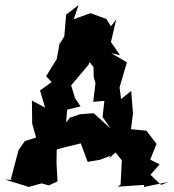

<svg xmlns="http://www.w3.org/2000/svg" viewBox="-26 -748 686 758"><path d="M430 -146 455 -115 450 -19 439 -11 542 -18 543 -10 640 -30 610 -18 568 -58 604 -99 567 -118 592 -180 552 -232 491 -238 499 -299 492 -389 452 -357 446 -403 475 -502 413 -538 448 -530 412 -582 433 -672 412 -644 394 -673 331 -696 265 -672 284 -728 235 -690 228 -605 210 -575 212 -590 198 -515 156 -447 178 -424 132 -391 152 -323 100 -351 101 -260 116 -207 114 -204 72 -191 47 -155 17 -41 23 -38 -6 -39 88 -10 138 -24 167 -16 201 -32 197 -107 198 -158C229 -167 261 -174 293 -182L320 -109L368 -117L410 -133L404 -123ZM235 -265 239 -315 292 -328 270 -361 255 -411 324 -493 335 -527 296 -540 343 -484 344 -444 351 -420 342 -346 386 -350 379 -286 410 -241 344 -301 290 -297 253 -284 255 -289Z"/></svg>

Font: Asimov Aggro
Style: Condensed
Weight: 500
Designer: Google
Version: Version 2.000980; 2014